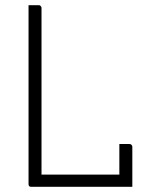

<svg xmlns="http://www.w3.org/2000/svg" viewBox="-20 -720 590 740"><path d="M101 0Q98 0 96 -0.5Q94 -1 92.5 -2.5Q91 -4 90.5 -6Q90 -8 90 -11Q90 -96 90 -184.5Q90 -273 90 -354.5Q90 -436 90 -500Q90 -564 90 -600Q90 -625 90 -650Q90 -675 90 -700Q100 -700 109.5 -700Q119 -700 129 -700Q133 -700 135 -698.5Q137 -697 138.5 -694.5Q140 -692 140 -689Q140 -609 140 -528.5Q140 -448 140 -368Q140 -288 140 -207.5Q140 -127 140 -47H459Q466 -47 471.5 -42.5Q477 -38 481 -30.5Q485 -23 487.5 -15Q490 -7 490 0ZM440 -165Q447 -165 453.5 -165Q460 -165 466.5 -165Q473 -165 479 -165Q482 -165 484.5 -163.5Q487 -162 488.5 -159.5Q490 -157 490 -154Q490 -136 490 -116.5Q490 -97 490 -77Q490 -57 490 -37.5Q490 -18 490 0Q470 0 459 -3Q448 -6 444 -13Q440 -20 440 -31Q440 -52 440 -75Q440 -98 440 -121Q440 -144 440 -165Z"/></svg>

Font: Recursive Light
Style: Regular
Weight: 300
Version: Version 1.085